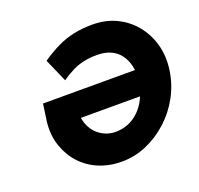

<svg xmlns="http://www.w3.org/2000/svg" viewBox="-125 -847 1031 995"><g transform="rotate(-20 390.5 -350.0)"><path d="M384 10Q316 10 258.5 -14Q201 -38 161 -82Q121 -126 101 -185Q81 -244 88 -313L102 -413H740L729 -276H261Q266 -246 278.5 -222.5Q291 -199 310.5 -182Q330 -165 354.5 -155.5Q379 -146 406 -146Q444 -146 477 -159.5Q510 -173 537 -199.5Q564 -226 582 -264Q600 -302 607 -351Q614 -397 605.5 -434.5Q597 -472 576.5 -499Q556 -526 524 -540Q492 -554 450 -554Q411 -554 378 -547Q345 -540 314.5 -525Q284 -510 251 -487L195 -615Q244 -648 287.5 -669Q331 -690 378 -700Q425 -710 483 -710Q554 -710 612.5 -682Q671 -654 711.5 -604.5Q752 -555 770 -490Q788 -425 777 -350Q766 -275 730.5 -210Q695 -145 640.5 -95.5Q586 -46 520.5 -18Q455 10 384 10Z"/></g></svg>

Font: Lexend
Style: Bold Italic
Weight: 700
Italic angle: -8.13011°
Designer: Bonnie Shaver-Troup, Thomas Jockin
Foundry: Lexend
Version: Version 1.007